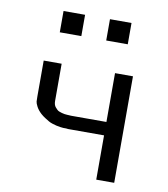

<svg xmlns="http://www.w3.org/2000/svg" viewBox="-76 -725 690 790"><g transform="rotate(10 268.5 -330.0)"><path d="M81 -295V-445H156V-289Q156 -281 158 -274.5Q160 -268 164 -263.5Q168 -259 172 -255Q176 -251 182 -249Q188 -247 192.5 -245.5Q197 -244 204 -243Q211 -242 214.5 -242Q218 -242 224 -241.5Q230 -241 231 -241H379V-445H454V0H379V-185H229L220 -186Q212 -186 208.5 -186Q205 -186 195 -187.5Q185 -189 179 -190.5Q173 -192 163 -195Q153 -198 145.5 -202.5Q138 -207 128.5 -213Q119 -219 110 -227Q96 -240 89 -253.5Q82 -267 81.5 -274Q81 -281 81 -295ZM320 -571V-660H410V-571ZM126 -571V-660H216V-571Z"/></g></svg>

Font: CMU Sans Serif
Style: Medium
Weight: 500
Version: Version 0.7.0